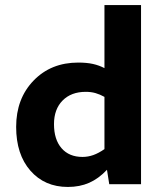

<svg xmlns="http://www.w3.org/2000/svg" viewBox="-20 -730 654 761"><path d="M249 11Q157 11 100.5 -53.5Q44 -118 44 -227Q44 -339 113 -410.5Q182 -482 290 -482Q324 -482 348.5 -476.5Q373 -471 394 -460V-710H539V0H413L404 -57Q371 -22 333.5 -5.5Q296 11 249 11ZM320 -366Q262 -366 228 -331.5Q194 -297 194 -238Q194 -177 224 -142.5Q254 -108 307 -108Q329 -108 350 -115.5Q371 -123 394 -139V-346Q376 -356 358.5 -361Q341 -366 320 -366Z"/></svg>

Font: Intel One Mono
Style: Bold
Weight: 700
Monospace: yes
Designer: Fred Shallcrass
Foundry: Frere-Jones Type LLC
Version: Version 1.400;hotconv 1.1.0;makeotfexe 2.6.0;FJTRelease1.4